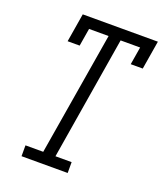

<svg xmlns="http://www.w3.org/2000/svg" viewBox="-136 -825 778 915"><g transform="rotate(20 253.0 -367.5)"><path d="M82 0V-55H172L276 -680H177L162 -590H101L125 -735H506L482 -590H421L436 -680H337L234 -55H316V0Z"/></g></svg>

Font: Iosevka Slab Light Oblique
Style: Regular
Weight: 300
Italic angle: -9°
Monospace: yes
Designer: Belleve Invis
Foundry: Belleve Invis
Version: Version 11.1.1; ttfautohint (v1.8.3)